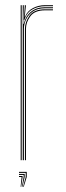

<svg xmlns="http://www.w3.org/2000/svg" viewBox="-20 -620 254 743"><path d="M68 0V-600H72V-590L70 -527.8H72Q78.5 -556.8 99.8 -574.4Q121 -592 154.2 -592H185V-588H154.2Q124.8 -588 106.8 -575.2Q88.8 -562.5 80.6 -544.1Q72.5 -525.8 72.5 -508.8V0ZM60 0V-600H64V0ZM72 -542.5 75.8 -594V-600H80V-595.2L75.8 -555.5H76.8Q86.2 -577.8 107.8 -588.9Q129.2 -600 154.2 -600H185V-596H154.2Q126.2 -596 104.6 -583.1Q83 -570.2 74 -542.5ZM76.5 0V-508.8Q76.5 -534.2 93.9 -559.1Q111.2 -584 154.2 -584H185V-580H154.2Q114.2 -580 97.4 -556.9Q80.5 -533.8 80.5 -508.8V0ZM69.2 103 79.5 65V49H53.5V45H83.5V65L71.8 103ZM64.5 103 71.5 65V57H53.5V53H75.5V65L66.8 103ZM59.8 103 63.5 65H53.5V61H67.5V65L62 103Z"/></svg>

Font: Big Shoulders Inline Display Thin
Style: Regular
Weight: 100
Designer: Patric King
Foundry: XO Type Co
Version: Version 1.000